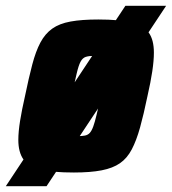

<svg xmlns="http://www.w3.org/2000/svg" viewBox="-51 -585 591 660"><path d="M-31 55 380 -565H520L109 55ZM203 8Q130 8 88.5 -2Q47 -12 29.5 -37Q12 -62 12 -104Q12 -132 18 -169.5Q24 -207 35 -255Q48 -318 60 -363.5Q72 -409 88 -439Q104 -469 128.5 -486.5Q153 -504 191.5 -511Q230 -518 287 -518Q360 -518 401.5 -507.5Q443 -497 460.5 -472.5Q478 -448 478 -404Q478 -377 472.5 -340Q467 -303 456 -255Q443 -192 430.5 -147Q418 -102 402 -71.5Q386 -41 361.5 -24Q337 -7 298.5 0.5Q260 8 203 8ZM216 -117Q231 -117 241 -119Q251 -121 257.5 -128Q264 -135 269.5 -150Q275 -165 281 -190.5Q287 -216 296 -255Q305 -299 309.5 -325Q314 -351 314 -366Q314 -378 309.5 -384Q305 -390 296.5 -391.5Q288 -393 273 -393Q255 -393 244 -389.5Q233 -386 226 -373Q219 -360 212.5 -332Q206 -304 195 -255Q186 -210 181 -184Q176 -158 176 -144Q176 -132 180 -126Q184 -120 193 -118.5Q202 -117 216 -117Z"/></svg>

Font: Saira SemiCondensed ExtraBold
Style: Italic
Weight: 800
Width: 4
Italic angle: -12°
Designer: Hector Gatti with collaboration of the Omnibus-Type team
Foundry: Omnibus-Type
Version: Version 1.101